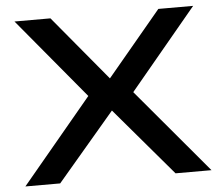

<svg xmlns="http://www.w3.org/2000/svg" viewBox="-51 -762 948 819"><g transform="rotate(-5 423.0 -352.5)"><path d="M25 0 346 -385 347 -336 40 -705H194L426 -426H423L656 -705H805L498 -336V-385L822 0H668L418 -294H424L174 0Z"/></g></svg>

Font: Nunito Sans 7pt Expanded SemiBold
Style: Regular
Weight: 600
Width: 7
Designer: Vernon Adams
Foundry: Vernon Adams
Version: Version 3.101;gftools[0.9.27]